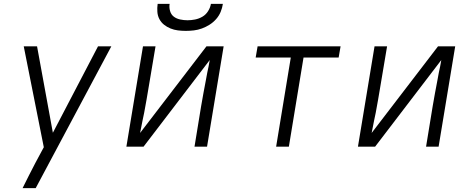

<svg xmlns="http://www.w3.org/2000/svg" viewBox="-20 -760 2440 995"><path d="M97 215Q113 182 130 149Q147 116 164 83L207 3L103 -520H172L254 -72L488 -520H557L165 215Z M635 0 721 -520H786L751 -312Q746 -278 739.5 -244Q733 -210 727 -175L719 -137Q716 -120 712.5 -104Q709 -88 706 -71L1050 -520H1139L1053 0H988L1022 -208Q1028 -242 1034 -276Q1040 -310 1047 -345L1054 -383Q1058 -400 1061 -416Q1064 -432 1067 -449L724 0ZM943 -600Q922 -600 902 -602.5Q882 -605 863.5 -612.5Q845 -620 830 -632Q815 -644 806 -661Q797 -678 795.5 -698.5Q794 -719 797 -740H859Q856 -721 861.5 -702.5Q867 -684 881 -673.5Q895 -663 914 -659Q933 -655 952 -655Q971 -655 991 -659Q1011 -663 1029 -673.5Q1047 -684 1058.5 -702.5Q1070 -721 1073 -740H1135Q1132 -719 1123.5 -698.5Q1115 -678 1100 -661Q1085 -644 1066 -632Q1047 -620 1026.5 -612.5Q1006 -605 985 -602.5Q964 -600 943 -600Z M1411 0 1487 -462H1305L1315 -520H1745L1735 -462H1553L1477 0Z M1835 0 1921 -520H1986L1951 -312Q1946 -278 1939.5 -244Q1933 -210 1927 -175L1919 -137Q1916 -120 1912.5 -104Q1909 -88 1906 -71L2250 -520H2339L2253 0H2188L2222 -208Q2228 -242 2234 -276Q2240 -310 2247 -345L2254 -383Q2258 -400 2261 -416Q2264 -432 2267 -449L1924 0Z"/></svg>

Font: Iosevka Light Extended Oblique
Style: Regular
Weight: 300
Width: 7
Italic angle: -9°
Monospace: yes
Designer: Belleve Invis
Foundry: Belleve Invis
Version: Version 32.5.0; ttfautohint (v1.8.4)